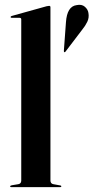

<svg xmlns="http://www.w3.org/2000/svg" viewBox="-20 -766 383 786"><path d="M186.5 -736.5V-27.5Q186.5 -14 198.5 -12L226 -7Q231 -6.5 231 -3Q231 0 227 0H25.5Q21.5 0 21.5 -3Q21.5 -6 28 -7.5L55 -12Q67 -14 67 -27V-686.5Q67 -693 60.5 -693H28Q23.5 -693 23.5 -696.5Q23.5 -699 27.5 -700.5L171 -740.5Q178 -742 181 -742Q186.5 -742 186.5 -736.5ZM250 -675Q254.5 -740 293.5 -745Q314.5 -749.5 327.2 -738.5Q340 -727.5 342 -713Q345.5 -693.5 337.2 -676.5Q329 -659.5 316.5 -644.5L248 -554.5Q246 -551.5 242.5 -552.5Q241.5 -553.5 241.5 -559Z"/></svg>

Font: Fraunces 144pt SemiBold
Style: Regular
Weight: 600
Version: Version 1.000;[0bf87f6ff]